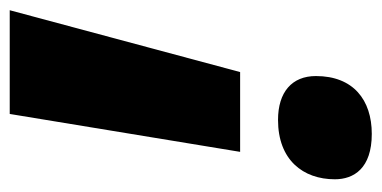

<svg xmlns="http://www.w3.org/2000/svg" viewBox="-210 -544 766 385"><g transform="rotate(-90 172.5 -351.0)"><path d="M61 -252H221L345 -714H137ZM97 12C165 12 213 -25 213 -100C213 -148 181 -176 125 -176C45 -176 6 -126 6 -62C6 -24 28 12 97 12Z"/></g></svg>

Font: Noto Sans Black
Style: Italic
Weight: 900
Italic angle: -12°
Designer: Monotype Design Team
Foundry: Monotype Imaging Inc.
Version: Version 2.013